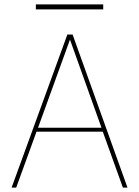

<svg xmlns="http://www.w3.org/2000/svg" viewBox="-20 -858 636 878"><path d="M33 0 288 -700H312L563 0H542L450 -256H147L54 0ZM300 -677 154 -274H444ZM144 -815V-838H452V-815Z"/></svg>

Font: DM Sans Thin
Style: Regular
Weight: 100
Designer: Colophon Foundry, Jonny Pinhorn
Foundry: Colophon Foundry
Version: Version 4.004; ttfautohint (v1.8.4.7-5d5b)